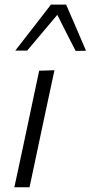

<svg xmlns="http://www.w3.org/2000/svg" viewBox="-20 -796 386 816"><path d="M41 0Q53 -55 64 -107Q74.5 -158 88 -219.5L98.5 -269Q112.5 -334.5 123.5 -387.5Q134.5 -440 146.5 -495.5L211.5 -497.5Q199 -441 188 -388.5Q177 -336 162.5 -269L152 -219.5Q139 -158 128.2 -106.8Q117.5 -55.5 105.5 0ZM45 -581Q84 -631 121.5 -679.5Q158.5 -727.5 196.5 -776.5H261Q282.5 -727.5 303.5 -678.5L345.5 -580.5L301.5 -579.5Q282 -617.5 262.2 -656.2Q242.5 -695 223.5 -733Q191 -694.5 159.5 -657Q128 -619 95.5 -581Z"/></svg>

Font: Heraclito Light
Style: Italic
Weight: 300
Italic angle: -12°
Designer: Kostas Bartsokas (font) & Cristiano Sobral (main changes)
Foundry: Kostas Bartsokas (font) & Cristiano Sobral (main changes)
Version: Version 1.00;July 8, 2020;FontCreator 13.0.0.2655 64-bit